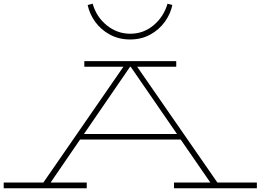

<svg xmlns="http://www.w3.org/2000/svg" viewBox="-27 -1016 1406 1036"><path d="M1359 -31V0H912V-31H1108L948 -263H405L246 -31H441V0H-7V-31H207L639 -656H428V-686H924V-656H713L1146 -31ZM928 -293 678 -656H675L426 -293ZM446 -989 473 -996Q493 -925 549 -879.5Q605 -834 676 -834Q747 -834 801.5 -879.5Q856 -925 877 -996L903 -989Q893 -941 862.5 -898.5Q832 -856 784 -829.5Q736 -803 675 -803Q614 -803 565.5 -829.5Q517 -856 486.5 -898.5Q456 -941 446 -989Z"/></svg>

Font: BioRhyme Expanded ExtraLight
Style: Regular
Weight: 275
Width: 7
Designer: Aoife Mooney
Foundry: Aoife Mooney Type
Version: Version 1.000